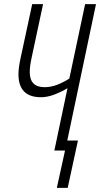

<svg xmlns="http://www.w3.org/2000/svg" viewBox="-20 -734 488 936"><path d="M310 182 360 -49H308L448 -714H395L318 -351Q290 -333 259.5 -321Q229 -309 197 -309Q125 -309 125 -383Q125 -411 134 -452L190 -714H137L80 -449Q70 -402 70 -372Q70 -260 180 -260Q211 -260 245 -273Q279 -286 309 -304L245 0H297L257 182Z"/></svg>

Font: Noto Sans Display Condensed Light
Style: Italic
Weight: 300
Width: 3
Designer: Monotype Design team
Foundry: Monotype Imaging Inc.
Version: 1.000